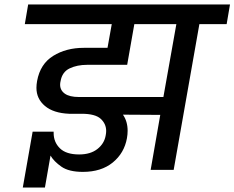

<svg xmlns="http://www.w3.org/2000/svg" viewBox="-20 -760 1049 859"><path d="M994 -652H872L757 0H654L697 -246L530 -247Q551 -217 551 -175Q551 -159 548 -142Q536 -75 484.5 -33Q433 9 351 9Q288 9 254.5 -14.5Q221 -38 206 -64L181 79H82L126 -171H220Q220 -168 220 -165Q220 -124 248 -96.5Q276 -69 334 -69Q385 -69 416 -93.5Q447 -118 453 -155Q455 -165 455 -174Q455 -206 430.5 -228.5Q406 -251 345 -251H289Q219 -254 181 -286Q143 -318 143 -367Q143 -381 146 -398Q160 -474 218 -510Q276 -546 355 -546H461L480 -652H91L106 -740H1009ZM711 -326 769 -652H581L549 -470H370Q325 -470 291.5 -454Q258 -438 251 -397Q249 -389 249 -381Q249 -356 270 -341Q291 -326 333 -326Z"/></svg>

Font: Fz Poppins Med
Style: Italic
Weight: 500
Italic angle: -10°
Designer: Ninad Kale (Devanagari), Jonny Pinhorn (Latin)
Foundry: Indian Type Foundry
Version: Vit hóa bi Vntype.Com & FontZin.Com